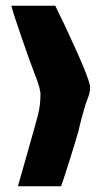

<svg xmlns="http://www.w3.org/2000/svg" viewBox="-20 -649 356 669"><path d="M204 -564Q294 -373 294 -345Q294 -334 291.5 -324Q289 -314 284 -301.5Q279 -289 277 -282Q262 -232 253 -191Q247 -169 225.5 -100Q204 -31 195 -6Q193 0 191 0H44Q42 0 43 -2Q46 -13 77.5 -123.5Q109 -234 113 -251Q121 -283 121 -321Q121 -341 101 -391Q86 -429 56 -516Q26 -603 20 -627Q20 -629 21 -629H172Q173 -629 173 -628Q182 -610 204 -564Z"/></svg>

Font: Cubao Free 
Style: Regular
Weight: 400
Designer: Aaron Amar
Version: Version 001.001